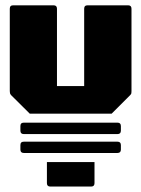

<svg xmlns="http://www.w3.org/2000/svg" viewBox="-20 -686 520 706"><path d="M89.5 -268 21 -336Q17.5 -340 16.8 -343.2Q16 -346.5 16 -351V-654Q16 -666.5 28.5 -666.5H177Q189.5 -666.5 189.5 -654V-369.5H289.5V-654Q289.5 -666.5 302 -666.5H451Q463.5 -666.5 463.5 -654V-351Q463.5 -346.5 463 -343.2Q462.5 -340 458.5 -336L390.5 -268ZM165 0Q152.5 0 152.5 -12.5V-90H327.5V-12.5Q327.5 0 315 0ZM67.5 -123.5Q55 -123.5 55 -136V-152.5Q55 -165 67.5 -165H412Q424.5 -165 424.5 -152.5V-136Q424.5 -123.5 412 -123.5ZM67.5 -193Q55 -193 55 -205.5V-222.5Q55 -235 67.5 -235H412Q424.5 -235 424.5 -222.5V-205.5Q424.5 -193 412 -193Z"/></svg>

Font: Jaro 24pt
Style: Regular
Weight: 400
Designer: Agyei Archer, Celine Hurka, Mirko Velimirović
Version: Version 1.000